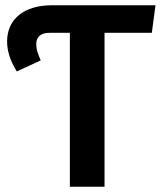

<svg xmlns="http://www.w3.org/2000/svg" viewBox="-20 -711 617 731"><path d="M572 -691H178C71 -691 7 -638 7 -553C7 -517 19 -479 44 -439L135 -481C123 -510 118 -522 118 -543C118 -570 135 -586 167 -586H246V0H378V-586H558Z"/></svg>

Font: Fira Sans Medium
Style: Regular
Weight: 500
Designer: Carrois Corporate & Edenspiekermann AG
Foundry: Carrois Corporate GbR & Edenspiekermann AG
Version: Version 4.203